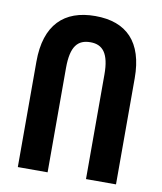

<svg xmlns="http://www.w3.org/2000/svg" viewBox="-82 -790 725 857"><g transform="rotate(10 280.5 -362.0)"><path d="M57 0H192V-473C192 -572 223 -605 280 -605C336 -605 366 -569 366 -474V0H502V-481C502 -645 423 -724 281 -724C140 -724 57 -645 57 -478Z"/></g></svg>

Font: Noto Sans Georgian ExtraCondensed Bold
Style: Regular
Weight: 700
Width: 2
Designer: Monotype Design Team, Akaki Razmadze
Foundry: Google LLC
Version: Version 2.005